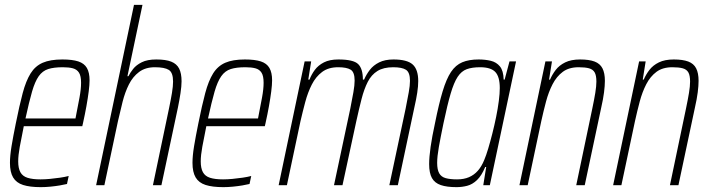

<svg xmlns="http://www.w3.org/2000/svg" viewBox="-20 -763 2922 791"><path d="M148 8Q103 8 75 -1Q47 -10 34 -32Q21 -54 21 -92Q21 -121 27.5 -160.5Q34 -200 45 -254Q60 -329 73.5 -379.5Q87 -430 106 -460.5Q125 -491 156 -504.5Q187 -518 237 -518Q278 -518 302.5 -510Q327 -502 338 -483Q349 -464 349 -432Q349 -414 345.5 -386.5Q342 -359 336 -325.5Q330 -292 322 -256L319 -243H78Q68 -194 61.5 -158.5Q55 -123 55 -98Q55 -70 64 -53.5Q73 -37 93.5 -30.5Q114 -24 147 -24Q165 -24 186 -26Q207 -28 227.5 -31Q248 -34 263 -38L256 -5Q244 -2 226 1Q208 4 187.5 6Q167 8 148 8ZM85 -275H291L295 -296Q301 -326 307.5 -361Q314 -396 314 -422Q314 -450 305.5 -463.5Q297 -477 280.5 -481.5Q264 -486 239 -486Q202 -486 178.5 -478.5Q155 -471 139.5 -449Q124 -427 112 -385.5Q100 -344 85 -275Z M376 0 532 -743H567L505 -449H509Q516 -463 528.5 -479Q541 -495 564 -506.5Q587 -518 624 -518Q663 -518 685.5 -509Q708 -500 718 -480.5Q728 -461 728 -428Q728 -408 723.5 -378.5Q719 -349 713 -320L645 0H610L676 -315Q684 -353 688.5 -380.5Q693 -408 693 -427Q693 -464 675.5 -475Q658 -486 618 -486Q579 -486 553 -466.5Q527 -447 511 -415Q495 -383 485 -343.5Q475 -304 466 -264L410 0Z M900 8Q855 8 827 -1Q799 -10 786 -32Q773 -54 773 -92Q773 -121 779.5 -160.5Q786 -200 797 -254Q812 -329 825.5 -379.5Q839 -430 858 -460.5Q877 -491 908 -504.5Q939 -518 989 -518Q1030 -518 1054.5 -510Q1079 -502 1090 -483Q1101 -464 1101 -432Q1101 -414 1097.5 -386.5Q1094 -359 1088 -325.5Q1082 -292 1074 -256L1071 -243H830Q820 -194 813.5 -158.5Q807 -123 807 -98Q807 -70 816 -53.5Q825 -37 845.5 -30.5Q866 -24 899 -24Q917 -24 938 -26Q959 -28 979.5 -31Q1000 -34 1015 -38L1008 -5Q996 -2 978 1Q960 4 939.5 6Q919 8 900 8ZM837 -275H1043L1047 -296Q1053 -326 1059.5 -361Q1066 -396 1066 -422Q1066 -450 1057.5 -463.5Q1049 -477 1032.5 -481.5Q1016 -486 991 -486Q954 -486 930.5 -478.5Q907 -471 891.5 -449Q876 -427 864 -385.5Q852 -344 837 -275Z M1128 0 1235 -510H1262L1250 -435H1255Q1263 -456 1277 -475Q1291 -494 1314.5 -506Q1338 -518 1374 -518Q1436 -518 1455.5 -499Q1475 -480 1475 -435H1480Q1489 -456 1503.5 -475Q1518 -494 1542 -506Q1566 -518 1601 -518Q1657 -518 1680 -497.5Q1703 -477 1703 -429Q1703 -408 1699 -381.5Q1695 -355 1687 -320L1619 0H1584L1651 -315Q1659 -355 1664 -383Q1669 -411 1669 -430Q1669 -465 1652.5 -475.5Q1636 -486 1600 -486Q1560 -486 1535 -470.5Q1510 -455 1495 -425.5Q1480 -396 1469.5 -355Q1459 -314 1448 -264L1391 0H1356L1423 -315Q1431 -355 1436 -383.5Q1441 -412 1441 -431Q1441 -466 1424.5 -476Q1408 -486 1373 -486Q1333 -486 1307 -466.5Q1281 -447 1264.5 -414.5Q1248 -382 1237.5 -342.5Q1227 -303 1218 -264L1162 0Z M1861 8Q1821 8 1796 -0.5Q1771 -9 1759.5 -29.5Q1748 -50 1748 -87Q1748 -116 1754 -158Q1760 -200 1772 -255Q1788 -335 1803.5 -386.5Q1819 -438 1838 -466.5Q1857 -495 1884.5 -506.5Q1912 -518 1952 -518Q1979 -518 2002 -512.5Q2025 -507 2039.5 -489.5Q2054 -472 2055 -435H2059L2079 -510H2106L1998 0H1971L1983 -75H1979Q1964 -39 1945 -21Q1926 -3 1904.5 2.5Q1883 8 1861 8ZM1863 -24Q1891 -24 1912 -33Q1933 -42 1948.5 -59.5Q1964 -77 1975 -104Q1983 -123 1991.5 -151.5Q2000 -180 2008.5 -213.5Q2017 -247 2024 -281.5Q2031 -316 2035 -347Q2039 -378 2039 -400Q2039 -447 2020.5 -466.5Q2002 -486 1958 -486Q1925 -486 1903 -478Q1881 -470 1865.5 -446.5Q1850 -423 1836.5 -377Q1823 -331 1807 -255Q1795 -197 1788 -157.5Q1781 -118 1781 -92Q1781 -64 1789.5 -49Q1798 -34 1816.5 -29Q1835 -24 1863 -24Z M2120 0 2227 -510H2254L2242 -435H2246Q2255 -456 2269.5 -475Q2284 -494 2308.5 -506Q2333 -518 2370 -518Q2407 -518 2429.5 -509.5Q2452 -501 2462 -481.5Q2472 -462 2472 -430Q2472 -410 2468.5 -382.5Q2465 -355 2457 -320L2389 0H2354L2420 -315Q2428 -353 2432.5 -380.5Q2437 -408 2437 -427Q2437 -452 2430 -464.5Q2423 -477 2407 -481.5Q2391 -486 2364 -486Q2324 -486 2298.5 -467Q2273 -448 2256.5 -416Q2240 -384 2229.5 -344.5Q2219 -305 2210 -264L2154 0Z M2506 0 2613 -510H2640L2628 -435H2632Q2641 -456 2655.5 -475Q2670 -494 2694.5 -506Q2719 -518 2756 -518Q2793 -518 2815.5 -509.5Q2838 -501 2848 -481.5Q2858 -462 2858 -430Q2858 -410 2854.5 -382.5Q2851 -355 2843 -320L2775 0H2740L2806 -315Q2814 -353 2818.5 -380.5Q2823 -408 2823 -427Q2823 -452 2816 -464.5Q2809 -477 2793 -481.5Q2777 -486 2750 -486Q2710 -486 2684.5 -467Q2659 -448 2642.5 -416Q2626 -384 2615.5 -344.5Q2605 -305 2596 -264L2540 0Z"/></svg>

Font: Saira Condensed Thin
Style: Italic
Weight: 250
Width: 3
Italic angle: -12°
Designer: Hector Gatti with collaboration of the Omnibus-Type team
Foundry: Omnibus-Type
Version: Version 1.101